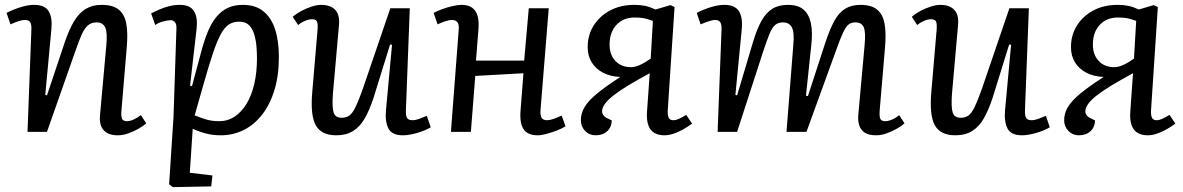

<svg xmlns="http://www.w3.org/2000/svg" viewBox="-20 -542 4862 789"><path d="M581 -35Q570 -25 550 -13.5Q530 -2 507.5 6Q485 14 464 14Q425 14 406 -7Q387 -28 391 -69L417 -357Q422 -410 412 -430Q402 -450 377 -450Q355 -450 340.5 -437Q326 -424 315 -398.5Q304 -373 290 -333L173 0H93L109 -420Q110 -442 104 -451Q98 -460 82 -460Q72 -460 58 -455.5Q44 -451 23 -442L7 -489Q18 -495 37.5 -503Q57 -511 79 -516.5Q101 -522 121 -522Q164 -522 180 -496Q196 -470 191 -420L166 -152L173 -150L246 -368Q264 -421 284.5 -455Q305 -489 332.5 -505.5Q360 -522 398 -522Q444 -522 468 -502.5Q492 -483 499 -444.5Q506 -406 501 -349L479 -87Q477 -64 481.5 -54Q486 -44 502 -44Q514 -44 529.5 -51Q545 -58 559 -69Z M705 -424Q706 -441 699.5 -450Q693 -459 681 -459Q669 -459 649 -453.5Q629 -448 618 -439L601 -487Q617 -495 635 -503Q653 -511 674.5 -516.5Q696 -522 719 -522Q761 -522 777 -496.5Q793 -471 788 -425L761 -190L769 -188L806 -326Q819 -376 834.5 -413Q850 -450 870.5 -474Q891 -498 917 -510Q943 -522 978 -522Q1030 -522 1062.5 -495.5Q1095 -469 1110.5 -421.5Q1126 -374 1126 -308Q1126 -231 1107.5 -171Q1089 -111 1056 -69.5Q1023 -28 980 -7Q937 14 888 14Q851 14 820 5Q789 -4 772 -13L760 168L853 179L848 224L690 227L675 215L693 -61ZM963 -453Q938 -453 920 -441Q902 -429 886.5 -400Q871 -371 854 -320Q837 -269 815 -191L780 -68Q799 -60 824 -52Q849 -44 881 -44Q916 -44 944.5 -63Q973 -82 993.5 -116Q1014 -150 1025 -197.5Q1036 -245 1036 -302Q1036 -324 1034 -350Q1032 -376 1025 -400Q1018 -424 1003.5 -438.5Q989 -453 963 -453Z M1183 -473Q1198 -486 1218.5 -497Q1239 -508 1261 -515Q1283 -522 1300 -522Q1339 -522 1358 -501Q1377 -480 1373 -439L1348 -156Q1344 -101 1351 -79.5Q1358 -58 1384 -58Q1403 -58 1416 -67.5Q1429 -77 1441.5 -103Q1454 -129 1471 -177L1584 -508H1664L1648 -89Q1647 -66 1653 -57Q1659 -48 1675 -48Q1687 -48 1702.5 -53.5Q1718 -59 1734 -66L1750 -19Q1739 -12 1724 -6Q1709 0 1693.5 4.5Q1678 9 1663 11.5Q1648 14 1636 14Q1591 14 1576.5 -13.5Q1562 -41 1566 -88L1591 -358L1583 -359L1515 -140Q1499 -91 1479.5 -56.5Q1460 -22 1431.5 -4Q1403 14 1362 14Q1301 14 1278 -26.5Q1255 -67 1263 -162L1285 -420Q1287 -446 1282 -454.5Q1277 -463 1262 -463Q1250 -463 1234 -456.5Q1218 -450 1205 -439Z M2131 -241 1933 -230 1915 0H1833L1865 -420Q1867 -442 1859.5 -451Q1852 -460 1837 -460Q1827 -460 1812.5 -455.5Q1798 -451 1778 -442L1762 -489Q1777 -497 1797.5 -504.5Q1818 -512 1839.5 -517Q1861 -522 1876 -522Q1904 -522 1920 -510.5Q1936 -499 1942.5 -477Q1949 -455 1946 -420Q1944 -388 1941 -356.5Q1938 -325 1936 -293H2134L2153 -508H2235L2201 -88Q2200 -67 2206 -57.5Q2212 -48 2228 -48Q2239 -48 2253.5 -53Q2268 -58 2288 -67L2304 -23Q2288 -13 2266.5 -5Q2245 3 2225 8.5Q2205 14 2189 14Q2149 14 2132 -10.5Q2115 -35 2119 -86Z M2650 -241Q2598 -213 2561 -190.5Q2524 -168 2500 -149Q2476 -130 2465 -114Q2454 -98 2454 -84Q2454 -77 2458.5 -70Q2463 -63 2470 -59L2494 -47Q2493 -19 2475 -2.5Q2457 14 2427 14Q2402 14 2384.5 -4Q2367 -22 2367 -48Q2367 -76 2382 -101.5Q2397 -127 2431 -155.5Q2465 -184 2522 -221L2529 -226Q2490 -227 2459.5 -242.5Q2429 -258 2412 -285Q2395 -312 2395 -348Q2395 -398 2419.5 -437Q2444 -476 2487 -499Q2530 -522 2587 -522Q2611 -522 2630.5 -518Q2650 -514 2674 -503L2735 -521L2752 -513L2724 -88Q2723 -68 2728 -58Q2733 -48 2747 -48Q2757 -48 2769.5 -53.5Q2782 -59 2800 -70L2824 -34Q2805 -20 2785 -9Q2765 2 2746 8Q2727 14 2711 14Q2671 14 2653 -10.5Q2635 -35 2639 -86ZM2663 -456Q2639 -465 2624.5 -467.5Q2610 -470 2588 -470Q2541 -470 2513 -439.5Q2485 -409 2485 -359Q2485 -317 2509 -291.5Q2533 -266 2573 -266Q2589 -266 2608.5 -274.5Q2628 -283 2654 -301Z M3240 -357Q3245 -409 3234 -429.5Q3223 -450 3198 -450Q3178 -450 3165.5 -439.5Q3153 -429 3142.5 -403.5Q3132 -378 3117 -333L3009 0H2929L2945 -420Q2946 -441 2940 -450.5Q2934 -460 2918 -460Q2910 -460 2897 -456Q2884 -452 2859 -442L2843 -489Q2854 -495 2873.5 -503Q2893 -511 2915 -516.5Q2937 -522 2957 -522Q3000 -522 3016.5 -496Q3033 -470 3028 -420L3002 -152L3009 -150L3074 -368Q3090 -422 3109 -456Q3128 -490 3154 -506Q3180 -522 3218 -522Q3259 -522 3281.5 -503Q3304 -484 3312 -447.5Q3320 -411 3314 -358L3292 -149L3300 -147L3372 -368Q3390 -422 3408.5 -456Q3427 -490 3453 -506Q3479 -522 3516 -522Q3561 -522 3584.5 -502.5Q3608 -483 3615 -444.5Q3622 -406 3617 -349L3595 -89Q3593 -64 3597.5 -54Q3602 -44 3618 -44Q3630 -44 3645.5 -50.5Q3661 -57 3675 -69L3697 -35Q3686 -25 3666 -13.5Q3646 -2 3623.5 6Q3601 14 3580 14Q3550 14 3533.5 3Q3517 -8 3511 -26.5Q3505 -45 3507 -69L3533 -357Q3538 -410 3529.5 -430Q3521 -450 3495 -450Q3479 -450 3468 -442Q3457 -434 3445 -409Q3433 -384 3415 -333L3294 0H3212Z M3727 -473Q3742 -486 3762.5 -497Q3783 -508 3805 -515Q3827 -522 3844 -522Q3883 -522 3902 -501Q3921 -480 3917 -439L3892 -156Q3888 -101 3895 -79.5Q3902 -58 3928 -58Q3947 -58 3960 -67.5Q3973 -77 3985.5 -103Q3998 -129 4015 -177L4128 -508H4208L4192 -89Q4191 -66 4197 -57Q4203 -48 4219 -48Q4231 -48 4246.5 -53.5Q4262 -59 4278 -66L4294 -19Q4283 -12 4268 -6Q4253 0 4237.5 4.5Q4222 9 4207 11.5Q4192 14 4180 14Q4135 14 4120.5 -13.5Q4106 -41 4110 -88L4135 -358L4127 -359L4059 -140Q4043 -91 4023.5 -56.5Q4004 -22 3975.5 -4Q3947 14 3906 14Q3845 14 3822 -26.5Q3799 -67 3807 -162L3829 -420Q3831 -446 3826 -454.5Q3821 -463 3806 -463Q3794 -463 3778 -456.5Q3762 -450 3749 -439Z M4636 -241Q4584 -213 4547 -190.5Q4510 -168 4486 -149Q4462 -130 4451 -114Q4440 -98 4440 -84Q4440 -77 4444.5 -70Q4449 -63 4456 -59L4480 -47Q4479 -19 4461 -2.5Q4443 14 4413 14Q4388 14 4370.5 -4Q4353 -22 4353 -48Q4353 -76 4368 -101.5Q4383 -127 4417 -155.5Q4451 -184 4508 -221L4515 -226Q4476 -227 4445.5 -242.5Q4415 -258 4398 -285Q4381 -312 4381 -348Q4381 -398 4405.5 -437Q4430 -476 4473 -499Q4516 -522 4573 -522Q4597 -522 4616.5 -518Q4636 -514 4660 -503L4721 -521L4738 -513L4710 -88Q4709 -68 4714 -58Q4719 -48 4733 -48Q4743 -48 4755.5 -53.5Q4768 -59 4786 -70L4810 -34Q4791 -20 4771 -9Q4751 2 4732 8Q4713 14 4697 14Q4657 14 4639 -10.5Q4621 -35 4625 -86ZM4649 -456Q4625 -465 4610.5 -467.5Q4596 -470 4574 -470Q4527 -470 4499 -439.5Q4471 -409 4471 -359Q4471 -317 4495 -291.5Q4519 -266 4559 -266Q4575 -266 4594.5 -274.5Q4614 -283 4640 -301Z"/></svg>

Font: Literata 18pt
Style: Italic
Weight: 400
Italic angle: -2°
Designer: Latin by Veronika Burian and Jose Scaglione. Greek by Irene Vlachou. Cyrillic by Vera Evstafieva
Foundry: TypeTogether
Version: Version 3.103;gftools[0.9.29]